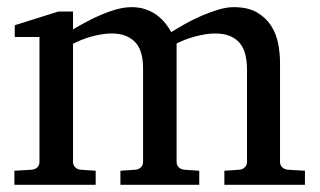

<svg xmlns="http://www.w3.org/2000/svg" viewBox="-20 -514 890 534"><path d="M604 0V-39.1L646 -42Q655.3 -43 661.1 -48.8Q667 -54.7 667 -64V-318.8Q667 -342.3 662.6 -361.1Q658.2 -379.9 647.7 -393.1Q637.2 -406.2 620.1 -413.6Q603 -420.9 578.1 -420.9Q565.4 -420.9 551.5 -418.7Q537.6 -416.5 523.7 -412.8Q509.8 -409.2 496.3 -404.1Q482.9 -398.9 471.2 -393.1V-64Q471.2 -54.7 477.1 -48.8Q482.9 -43 492.2 -42L534.2 -39.1V0H314.9V-39.1L356.9 -42Q366.2 -43 372.1 -48.8Q377.9 -54.7 377.9 -64V-325.2Q377.9 -346.2 373.3 -364Q368.7 -381.8 358.2 -394.3Q347.7 -406.7 330.8 -413.8Q314 -420.9 290 -420.9Q275.9 -420.9 260.5 -418.2Q245.1 -415.5 231 -411.4Q216.8 -407.2 204.3 -402.1Q191.9 -397 183.1 -392.1V-64Q183.1 -54.7 189 -48.8Q194.8 -43 204.1 -42L246.1 -39.1V0H20V-39.1L68.8 -42Q78.1 -43 84 -48.8Q89.8 -54.7 89.8 -64V-411.1H21V-443.8L142.1 -481.9H183.1V-432.1Q199.7 -442.4 220 -453.1Q240.2 -463.9 261.7 -473.1Q283.2 -482.4 304.9 -488.3Q326.7 -494.1 346.2 -494.1Q367.7 -494.1 385.3 -488Q402.8 -481.9 416.3 -471.9Q429.7 -461.9 439.7 -449.5Q449.7 -437 456.1 -424.8Q471.2 -434.1 492.7 -446.3Q514.2 -458.5 538.1 -469Q562 -479.5 585.9 -486.8Q609.9 -494.1 629.9 -494.1Q669.4 -494.1 694.3 -479.7Q719.2 -465.3 733.6 -443.1Q748 -420.9 753.4 -393.6Q758.8 -366.2 758.8 -340.8V-64Q758.8 -54.7 764.9 -48.8Q771 -43 779.8 -42L828.1 -39.1V0Z"/></svg>

Font: BabelStone Ogham Pictish
Style: Regular
Weight: 400
Designer: Andrew West
Foundry: BabelStone
Version: Version 1.02 March 14, 2022